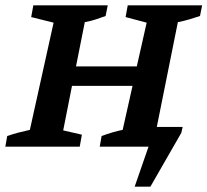

<svg xmlns="http://www.w3.org/2000/svg" viewBox="-29 -550 778 720"><path d="M-9 0 -2 -40Q22 -48 39 -52.5Q56 -57 83 -63L172 -465L88 -486L96 -530H375L367 -490Q350 -484 331 -477.5Q312 -471 289 -467L256 -301H484L521 -465L442 -486L450 -530H729L721 -490Q703 -484 681.5 -477.5Q660 -471 638 -467L559 -74H656L651 -52L535 150H476L528 0H345L352 -40Q374 -48 392.5 -53.5Q411 -59 431 -63L468 -228H241L208 -61L278 -45L270 0Z"/></svg>

Font: Piazzolla SC SemiBold
Style: Italic
Weight: 600
Italic angle: -11.3°
Designer: Juan Pablo del Peral
Foundry: Huerta Tipografica
Version: Version 1.330